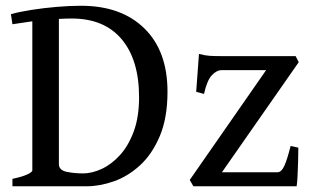

<svg xmlns="http://www.w3.org/2000/svg" viewBox="-20 -650 1085 670"><path d="M23.4 0V-25.9Q56.2 -32.7 74.5 -41Q92.8 -49.3 92.8 -55.7V-575.7Q55.2 -570.3 23.4 -565.4L18.1 -600.6Q47.9 -608.9 90.1 -615.5Q132.3 -622.1 177.7 -626Q223.1 -629.9 262.7 -629.9Q403.3 -629.9 483.9 -550.8Q564.5 -471.7 564.5 -330.1Q564.5 -238.8 537.8 -175.5Q511.2 -112.3 469 -73.5Q426.8 -34.7 377.4 -17.3Q328.1 0 282.7 0H250.5Q212.4 0 182.4 0Q152.3 0 119.4 0Q86.4 0 40 0ZM269.5 -44.9Q301.3 -44.9 335.4 -60.8Q369.6 -76.7 399.2 -109.4Q428.7 -142.1 447 -192.1Q465.3 -242.2 465.3 -311Q465.3 -440.9 404.5 -513.2Q343.8 -585.4 230 -585.4Q208.5 -585.4 185.5 -584V-77.6Q185.5 -56.2 212.2 -50.5Q238.8 -44.9 269.5 -44.9ZM1021 -134.8Q1021 -114.3 1020.3 -86.9Q1019.5 -59.6 1018.3 -35.6Q1017.1 -11.7 1015.1 0H654.8L642.1 -22L908.7 -405.3H753.9Q736.3 -405.3 719.5 -387.7Q702.6 -370.1 691.9 -322.3L664.6 -329.6L674.3 -461.9Q695.8 -456.1 712.4 -455.1Q729 -454.1 760.3 -454.1H1011.7L1022.5 -433.1L754.4 -48.8H947.8Q961.9 -48.8 972.2 -71.3Q982.4 -93.8 994.1 -140.6Z"/></svg>

Font: Gentium Book Plus
Style: Regular
Weight: 400
Designer: Victor Gaultney, Annie Olsen, Iska Routamaa, Becca Hirsbrunner
Foundry: SIL International
Version: Version 6.101